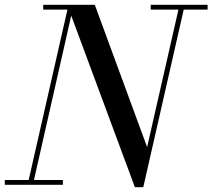

<svg xmlns="http://www.w3.org/2000/svg" viewBox="-55 -770 885 800"><path d="M-35 -20H64.5L226 -730H125V-750H340L558 -157L688.5 -730H573V-750H810V-730H710.5L542 10H507L241.8 -704.9L86.5 -20H207V0H-35Z"/></svg>

Font: Bodoni* 11
Style: Italic
Weight: 400
Italic angle: -13°
Version: Version 1.002